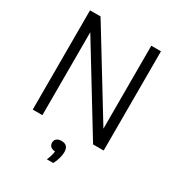

<svg xmlns="http://www.w3.org/2000/svg" viewBox="-224 -874 1136 1240"><g transform="rotate(30 343.5 -254.0)"><path d="M79 0V-740H157.5L536 -121.5V-740H608V0H529L151 -618.5V0ZM318.5 232.5Q328 211 332.5 194.2Q337 177.5 339 162.5Q316.5 161 305 150.2Q293.5 139.5 293.5 122Q293.5 104 306 93Q318.5 82 342 82Q393.5 82 393.5 136Q393.5 157 386.2 183.2Q379 209.5 366 232.5Z"/></g></svg>

Font: Encode Sans Semi Condensed
Style: Regular
Weight: 400
Width: 4
Designer: Multiple Designers
Foundry: Impallari Type
Version: Version 3.000; ttfautohint (v1.8.3) -l 8 -r 50 -G 200 -x 14 